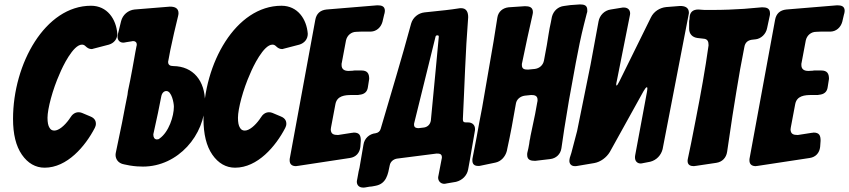

<svg xmlns="http://www.w3.org/2000/svg" viewBox="-20 -757 3843 869"><path d="M511 -604C506 -671 465 -731 392 -731C185 -731 39 -469 39 -219C39 -150 52 -96 79 -57C106 -18 141 2 182 2C284 2 366 -95 409 -178C412 -184 414 -190 414 -197C414 -205 412 -221 389 -230L351 -246C346 -248 341 -249 336 -249C320 -249 307 -240 297 -223L293 -217C272 -188 246 -166 226 -166C216 -166 209 -170 204 -179C198 -188 195 -203 195 -224C195 -264 218 -352 250 -423C263 -455 311 -555 351 -555C357 -555 362 -553 367 -548C376 -539 385 -535 394 -535C397 -535 399 -535 400 -536L473 -555C496 -562 511 -580 511 -604Z M764 -458C749 -458 741 -464 741 -476C741 -478 741 -480 742 -483L751 -531C762 -582 773 -633 786 -684C787 -689 788 -693 788 -697C788 -721 770 -727 749 -727L589 -714C560 -711 535 -690 528 -661L514 -604C513 -599 512 -595 512 -591C512 -575 522 -564 538 -564C542 -564 546 -565 551 -566L576 -570C579 -571 581 -571 583 -571C592 -571 599 -566 599 -555C599 -553 599 -551 598 -549C594 -530 591 -512 588 -495L579 -445C573 -411 566 -377 559 -344L557 -328C553 -310 550 -293 547 -278C537 -225 529 -182 515 -118L505 -70C504 -65 503 -61 503 -56C503 -39 513 -18 542 -13L567 -8C591 -4 611 -3 627 -3C786 -3 908 -146 908 -294C908 -391 855 -457 764 -458ZM702 -130C699 -127 695 -126 690 -126C679 -126 674 -136 674 -147C674 -149 674 -151 675 -154L695 -246L710 -321C713 -336 722 -345 733 -345C757 -345 767 -291 767 -274C767 -231 744 -159 702 -130Z M1373 -604C1368 -671 1327 -731 1254 -731C1047 -731 901 -469 901 -219C901 -150 914 -96 941 -57C968 -18 1003 2 1044 2C1146 2 1228 -95 1271 -178C1274 -184 1276 -190 1276 -197C1276 -205 1274 -221 1251 -230L1213 -246C1208 -248 1203 -249 1198 -249C1182 -249 1169 -240 1159 -223L1155 -217C1134 -188 1108 -166 1088 -166C1078 -166 1071 -170 1066 -179C1060 -188 1057 -203 1057 -224C1057 -264 1080 -352 1112 -423C1125 -455 1173 -555 1213 -555C1219 -555 1224 -553 1229 -548C1238 -539 1247 -535 1256 -535C1259 -535 1261 -535 1262 -536L1335 -555C1358 -562 1373 -580 1373 -604Z M1564 -42C1591 -46 1608 -65 1611 -92L1613 -120C1613 -143 1608 -157 1581 -157L1576 -156H1574L1510 -146C1490 -146 1477 -150 1477 -173L1478 -177V-179L1498 -285C1505 -324 1541 -327 1573 -327H1596C1599 -327 1603 -327 1606 -328C1629 -330 1642 -341 1645 -362L1651 -400C1651 -424 1643 -438 1616 -438H1588C1584 -438 1580 -438 1577 -437L1558 -436C1539 -436 1526 -443 1526 -463C1526 -468 1526 -471 1527 -473L1546 -574C1551 -597 1570 -613 1593 -613L1616 -614H1659C1684 -615 1704 -633 1711 -658C1714 -670 1716 -681 1719 -692L1720 -695C1721 -700 1722 -704 1722 -708C1722 -729 1707 -733 1688 -733L1458 -714C1429 -711 1412 -695 1407 -667L1292 -42C1291 -39 1291 -36 1291 -31C1291 -14 1301 -5 1320 -5L1325 -6H1327Z M2044 66C2072 59 2094 38 2099 9C2110 -48 2118 -104 2129 -163C2130 -167 2130 -170 2130 -173C2130 -190 2119 -203 2098 -203H2088C2077 -203 2075 -208 2075 -218C2083 -377 2086 -513 2099 -679C2099 -701 2092 -720 2067 -720C2064 -720 2060 -720 2056 -719C2019 -713 1979 -709 1940 -705L1902 -701C1873 -698 1849 -678 1841 -651C1797 -488 1750 -335 1703 -174C1700 -163 1692 -156 1680 -154C1651 -151 1629 -130 1625 -102C1619 -69 1613 -34 1607 3C1604 14 1602 24 1601 31L1597 53C1596 58 1595 62 1595 65C1595 81 1605 92 1624 92C1627 92 1631 92 1635 91C1640 90 1646 89 1652 88L1663 87L1679 84C1729 75 1736 32 1744 -9C1747 -25 1760 -36 1776 -39L1956 -62C1969 -62 1980 -61 1980 -45C1980 -43 1980 -41 1979 -38C1974 -14 1970 10 1965 35C1964 40 1963 44 1963 47C1963 63 1975 75 1991 75C1994 75 1998 74 2003 73ZM1875 -177C1864 -177 1854 -179 1854 -193C1854 -196 1854 -198 1855 -201L1951 -590C1952 -596 1955 -597 1961 -597C1964 -597 1966 -595 1966 -591C1963 -551 1943 -351 1930 -211C1927 -194 1916 -183 1900 -180Z M2222 -21C2247 -26 2267 -47 2274 -74L2276 -84C2283 -117 2290 -149 2296 -182L2315 -288C2318 -307 2334 -321 2355 -324L2384 -327C2400 -327 2413 -324 2413 -305C2413 -301 2413 -298 2412 -296L2402 -241C2395 -206 2388 -173 2381 -141C2380 -134 2379 -127 2377 -120L2375 -105C2375 -103 2374 -102 2374 -100L2372 -89C2372 -88 2371 -86 2371 -84L2367 -67C2366 -64 2366 -61 2366 -56C2366 -33 2382 -29 2402 -29L2470 -37C2497 -40 2517 -59 2521 -86L2534 -174C2541 -217 2548 -259 2555 -302C2574 -403 2596 -540 2623 -646L2636 -697C2639 -704 2638 -708 2638 -712C2638 -733 2624 -737 2605 -737L2562 -734L2533 -730C2506 -727 2485 -708 2478 -681L2473 -655C2465 -621 2461 -587 2455 -553L2442 -483C2438 -462 2422 -448 2401 -445L2370 -442C2354 -442 2342 -444 2342 -463C2342 -467 2342 -470 2343 -472L2367 -586L2390 -689C2391 -694 2392 -698 2392 -702C2392 -725 2375 -729 2356 -729L2282 -724C2255 -721 2235 -704 2231 -677L2214 -570C2197 -474 2181 -381 2162 -269C2153 -224 2145 -180 2137 -135L2119 -42C2118 -39 2118 -36 2118 -31C2118 -14 2127 -6 2144 -6C2149 -6 2152 -6 2155 -7Z M3096 -687C3097 -692 3098 -696 3098 -699C3098 -724 3079 -730 3058 -730L2995 -725C2966 -722 2939 -705 2926 -678L2783 -388C2777 -376 2773 -370 2771 -370C2771 -370 2769 -369 2769 -374C2769 -378 2770 -384 2772 -392L2830 -683C2831 -688 2832 -692 2832 -696C2832 -712 2822 -723 2803 -723C2800 -723 2797 -723 2793 -722L2744 -714C2716 -710 2694 -688 2689 -660L2653 -465L2592 -164L2566 -65L2559 -43C2558 -38 2557 -33 2557 -29C2557 -16 2565 -5 2582 -5C2585 -5 2589 -5 2593 -6L2670 -19C2698 -24 2725 -44 2740 -69L2893 -345C2900 -356 2904 -362 2907 -362C2908 -362 2910 -363 2910 -356C2910 -352 2909 -347 2908 -340L2855 -55C2854 -51 2854 -47 2854 -44C2854 -27 2865 -17 2880 -17C2883 -17 2887 -18 2892 -19L2923 -25C2951 -32 2972 -54 2979 -82Z M3222 -20C3249 -24 3267 -43 3271 -70L3295 -232C3308 -311 3317 -372 3330 -444L3349 -544C3352 -563 3363 -574 3382 -577C3389 -578 3394 -578 3399 -579H3400C3425 -582 3447 -603 3452 -630L3464 -686C3465 -689 3465 -692 3465 -697C3465 -720 3449 -724 3429 -724L3348 -717C3303 -714 3255 -712 3206 -712H3180C3171 -712 3163 -712 3154 -713L3141 -714C3116 -714 3102 -702 3101 -677C3101 -672 3101 -669 3100 -667C3099 -664 3099 -660 3099 -657V-627C3099 -603 3114 -588 3137 -585L3163 -582C3183 -581 3187 -569 3187 -552C3172 -444 3152 -333 3129 -216C3122 -181 3115 -145 3108 -109L3094 -42C3093 -37 3092 -33 3092 -29C3092 -10 3105 -5 3121 -5L3126 -6H3128Z M3645 -42C3672 -46 3689 -65 3692 -92L3694 -120C3694 -143 3689 -157 3662 -157L3657 -156H3655L3591 -146C3571 -146 3558 -150 3558 -173L3559 -177V-179L3579 -285C3586 -324 3622 -327 3654 -327H3677C3680 -327 3684 -327 3687 -328C3710 -330 3723 -341 3726 -362L3732 -400C3732 -424 3724 -438 3697 -438H3669C3665 -438 3661 -438 3658 -437L3639 -436C3620 -436 3607 -443 3607 -463C3607 -468 3607 -471 3608 -473L3627 -574C3632 -597 3651 -613 3674 -613L3697 -614H3740C3765 -615 3785 -633 3792 -658C3795 -670 3797 -681 3800 -692L3801 -695C3802 -700 3803 -704 3803 -708C3803 -729 3788 -733 3769 -733L3539 -714C3510 -711 3493 -695 3488 -667L3373 -42C3372 -39 3372 -36 3372 -31C3372 -14 3382 -5 3401 -5L3406 -6H3408Z"/></svg>

Font: Bangerz
Style: Bold
Weight: 700
Designer: vernon adams
Foundry: Vernon Adams
Version: Version 2.10;December 28, 2023;FontCreator 13.0.0.2683 64-bi